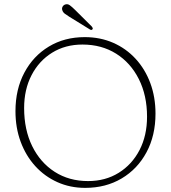

<svg xmlns="http://www.w3.org/2000/svg" viewBox="-20 -894 829 931"><path d="M391 -714Q466 -714 528.8 -686.5Q591.5 -659 637.5 -609Q683.5 -559 708.8 -491.2Q734 -423.5 734 -343Q734 -237 690.5 -155.8Q647 -74.5 570 -28.8Q493 17 393 17Q320 17 258.2 -10.8Q196.5 -38.5 151 -88.5Q105.5 -138.5 80.2 -206.5Q55 -274.5 55 -355Q55 -460.5 98 -541.5Q141 -622.5 216.8 -668.2Q292.5 -714 391 -714ZM693 -328Q693 -431.5 653.2 -510.5Q613.5 -589.5 543 -633.8Q472.5 -678 380 -678Q296.5 -678 232.8 -638.5Q169 -599 133 -529.5Q97 -460 97 -370Q97 -265 136.2 -185.2Q175.5 -105.5 245.2 -60.8Q315 -16 407 -16Q491 -16 555.5 -56Q620 -96 656.5 -166.2Q693 -236.5 693 -328ZM345 -845 425 -765.5Q427.5 -762.5 429.2 -758.8Q431 -755 428.5 -752Q424 -746.5 417 -750.5L316.5 -812.5Q304.5 -820 295 -827Q285.5 -834 282.5 -843.5Q279 -852 282.8 -860.2Q286.5 -868.5 295.5 -872Q307.5 -876.5 318.5 -868.5Q329.5 -860.5 345 -845Z"/></svg>

Font: Fraunces 9pt SuperSoft Thin
Style: Regular
Weight: 100
Version: Version 1.000;[b76b70a41]